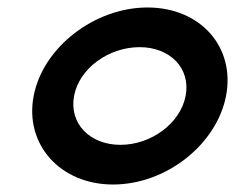

<svg xmlns="http://www.w3.org/2000/svg" viewBox="-20 -482 628 513"><path d="M70 -226C45 -96 141 11 282 11C424 11 559 -96 584 -226C609 -356 516 -462 374 -462C233 -462 95 -356 70 -226ZM178 -226C192 -300 271 -356 353 -356C434 -356 490 -300 476 -226C462 -152 383 -95 302 -95C220 -95 164 -152 178 -226Z"/></svg>

Font: Charger Eco
Style: Obl
Weight: 1000
Designer: Jasper
Foundry: Cannot Into Space Fonts
Version: Version 1.1